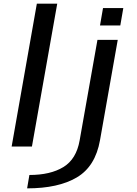

<svg xmlns="http://www.w3.org/2000/svg" viewBox="-20 -805 753 1055"><path d="M44 0 182.5 -785H294.5L155.5 0ZM129 230 141.5 156.5Q257 156.5 328.2 113Q399.5 69.5 417.5 -33L515.5 -586H627L529.5 -34.5Q504 109.5 402.2 169.8Q300.5 230 129 230ZM546 -760.5H657.5L641 -665H529.5Z"/></svg>

Font: Anybody UltraExpanded Regular
Style: Italic
Weight: 400
Width: 9
Italic angle: -10°
Designer: Tyler Finck
Foundry: Etcetera Type Company
Version: Version 1.010; ttfautohint (v1.8.3) -l 8 -r 50 -G 200 -x 14 